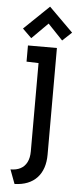

<svg xmlns="http://www.w3.org/2000/svg" viewBox="-63 -947 414 1017"><g transform="rotate(5 144.5 -439.0)"><path d="M289 -788 161 -915 28 -787 76 -740 161 -825 240 -742ZM216 -133V-700H62V-614L126 -612V-143Q126 -108 114 -84.5Q102 -61 80 -49.5Q58 -38 27 -38L55 37Q94 36 124 24Q154 12 174.5 -10Q195 -32 205.5 -63Q216 -94 216 -133Z"/></g></svg>

Font: Advent Pro SemiBold
Style: Regular
Weight: 600
Designer: VivaRado, Andreas Kalpakidis
Foundry: VivaRado, Andreas Kalpakidis
Version: Version 3.000